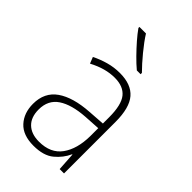

<svg xmlns="http://www.w3.org/2000/svg" viewBox="-234 -845 936 936"><g transform="rotate(45 234.0 -377.5)"><path d="M238 -539Q316 -539 353.5 -495.5Q391 -452 391 -355V0H361L355 -94H353Q334 -52 296.5 -21Q259 10 190 10Q117 10 80.5 -30Q44 -70 44 -133Q44 -212 102 -252.5Q160 -293 267 -300L353 -306V-349Q353 -434 324.5 -469.5Q296 -505 236 -505Q204 -505 171 -496Q138 -487 102 -468L89 -501Q123 -518 160.5 -528.5Q198 -539 238 -539ZM270 -269Q180 -263 131.5 -230.5Q83 -198 83 -133Q83 -80 112.5 -51.5Q142 -23 195 -23Q275 -23 313.5 -76.5Q352 -130 353 -219V-274ZM191 -765Q213 -730 248 -687.5Q283 -645 313 -615V-606H287Q263 -626 236.5 -653Q210 -680 186 -707.5Q162 -735 146 -758V-765Z"/></g></svg>

Font: Noto Sans Tamil SemiCondensed ExtraLight
Style: Regular
Weight: 200
Width: 4
Designer: Jelle Bosma - Monotype Design Team
Foundry: Monotype Imaging Inc.
Version: Version 2.004; ttfautohint (v1.8.4.7-5d5b)